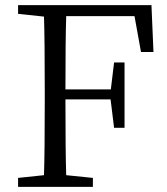

<svg xmlns="http://www.w3.org/2000/svg" viewBox="-20 -732 654 752"><path d="M50.8 0V-35.2L152.3 -45.9Q155.3 -138.7 155.3 -329.1V-382.8Q155.3 -573.2 152.3 -667L50.8 -677.7V-711.9H573.2L581.1 -528.3H532.2L506.8 -668.9H239.3Q236.3 -577.1 236.3 -381.8H414.1L426.8 -487.3H467.8V-231.4H426.8L413.1 -342.8H236.3Q236.3 -139.6 239.3 -45.9L343.8 -35.2V0Z"/></svg>

Font: Bpmf GenRyu Min R
Style: R
Weight: 400
Foundry: But Ko
Version: Version 1.320